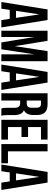

<svg xmlns="http://www.w3.org/2000/svg" viewBox="1064 -1804 740 2909"><g transform="rotate(90 1434.5 -350.0)"><path d="M284.2 -700.2 396 0H285.2L266.1 -127H130.9L111.8 0H11.2L123 -700.2ZM198.2 -576.2 145 -222.2H251Z M598.6 -700.2 679.7 -203.1 754.9 -700.2H907.7V0H803.7V-502L727.5 0H623.5L541.5 -495.1V0H445.8V-700.2Z M1231.4 -700.2 1343.3 0H1232.4L1213.4 -127H1078.1L1059.1 0H958.5L1070.3 -700.2ZM1145.5 -576.2 1092.3 -222.2H1198.2Z M1735.8 0H1624Q1620.1 -12.2 1618.7 -18.3Q1617.2 -24.4 1615.5 -41.7Q1613.8 -59.1 1613.8 -85.9V-195.8Q1613.8 -244.1 1596.7 -264.6Q1579.6 -285.2 1542 -285.2H1503.9V0H1394V-700.2H1560.1Q1644.5 -700.2 1683.8 -660.6Q1723.1 -621.1 1723.1 -539.1V-483.9Q1723.1 -376 1650.9 -341.8Q1690.4 -325.2 1707.3 -288.1Q1724.1 -251 1724.1 -192.9V-85Q1724.1 -26.9 1735.8 0ZM1557.1 -600.1H1503.9V-384.8H1546.9Q1579.6 -384.8 1596.2 -401.6Q1612.8 -418.5 1612.8 -459V-527.8Q1612.8 -565.4 1599.6 -582.8Q1586.4 -600.1 1557.1 -600.1Z M1905.8 -600.1V-404.8H2056.6V-305.2H1905.8V-100.1H2095.7V0H1795.9V-700.2H2095.7V-600.1Z M2163.6 0V-700.2H2273.4V-100.1H2454.6V0Z M2746.6 -700.2 2858.4 0H2747.6L2728.5 -127H2593.3L2574.2 0H2473.6L2585.4 -700.2ZM2660.6 -576.2 2607.4 -222.2H2713.4Z"/></g></svg>

Font: VL Bebas Neue Bold
Style: Regular
Weight: 700
Designer: Ryoichi Tsunekawa
Foundry: Ryoichi Tsunekawa
Version: Version 1.300